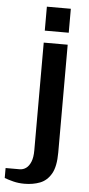

<svg xmlns="http://www.w3.org/2000/svg" viewBox="-120 -714 445 958"><g transform="rotate(5 102.5 -235.0)"><path d="M40 210Q10 210 -15.5 203.5Q-41 197 -60 190V140H10Q28 140 42.5 129.5Q57 119 66 97Q75 75 75 40V-500H195V40Q195 110 174 146.5Q153 183 118 196.5Q83 210 40 210ZM75 -560V-680H195V-560Z"/></g></svg>

Font: Cuprum
Style: Regular
Weight: 400
Designer: Jovanny Lemonad
Foundry: Jovanny Lemonad
Version: Version 3.000